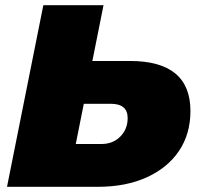

<svg xmlns="http://www.w3.org/2000/svg" viewBox="-20 -720 774 740"><path d="M481 -485Q714 -485 714 -292Q714 -204 670 -138.5Q626 -73 545.5 -36.5Q465 0 357 0H7L147 -700H379L336 -485ZM371 -165Q415 -165 443.5 -193.5Q472 -222 472 -265Q472 -320 407 -320H303L272 -165Z"/></svg>

Font: Montserrat Black
Style: Italic
Weight: 900
Italic angle: -11.3°
Designer: Julieta Ulanovsky
Foundry: Julieta Ulanovsky
Version: Version 9.000; ttfautohint (v1.8.4.7-5d5b)